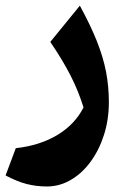

<svg xmlns="http://www.w3.org/2000/svg" viewBox="-20 -386 456 688"><path d="M370.1 -20Q370.1 42 352.8 96.7Q335.4 151.4 304.9 193.1Q274.4 234.9 234.1 258.5Q193.8 282.2 147.9 282.2Q109.4 282.2 75 273.2Q40.5 264.2 0 242.7L36.6 145Q123.5 135.3 186 97.4Q248.5 59.6 279.3 -1Q261.2 -59.6 232.7 -115.5Q204.1 -171.4 160.2 -235.8L266.1 -365.7Q303.7 -296.9 326.7 -239.5Q349.6 -182.1 359.9 -129.2Q370.1 -76.2 370.1 -20Z"/></svg>

Font: Pinar DS1 Bold
Style: Regular
Weight: 700
Designer: Amin Abedi
Version: Version 3.000